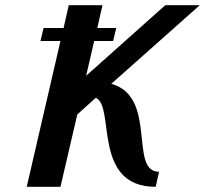

<svg xmlns="http://www.w3.org/2000/svg" viewBox="-20 -720 790 740"><path d="M136 -562H213L83 0H213L278 -279L349 -343C425 -312 333 0 580 0L593 -58C475 -58 589 -347 409 -397L750 -700H617L312 -428L343 -562H416L428 -612H355L375 -700H245L225 -612H148Z"/></svg>

Font: Pfennig
Style: BoldItalic
Weight: 700
Italic angle: -13°
Version: Version 20100423